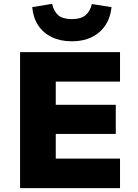

<svg xmlns="http://www.w3.org/2000/svg" viewBox="-20 -975 714 995"><path d="M84 0V-705H602V-552H269V-432H580V-281H269V-153H602V0ZM352 -761Q293 -761 248.5 -782.5Q204 -804 178 -843.5Q152 -883 147 -938L250 -955Q259 -916 282 -896Q305 -876 352 -876Q399 -876 423 -896Q447 -916 456 -954L558 -938Q549 -855 494.5 -808Q440 -761 352 -761Z"/></svg>

Font: Nunito Sans 7pt Black
Style: Regular
Weight: 900
Designer: Vernon Adams
Foundry: Vernon Adams
Version: Version 3.101;gftools[0.9.27]